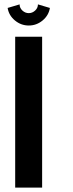

<svg xmlns="http://www.w3.org/2000/svg" viewBox="-20 -850 329 870"><path d="M110.4 -734.4Q75.2 -734.4 47.6 -757.3Q20 -780.3 14.6 -814L68.8 -830.1Q68.8 -814 81.5 -802.2Q94.2 -790.5 110.4 -790.5Q126.5 -790.5 139.2 -802.2Q151.9 -814 151.9 -830.1L206.1 -814Q200.7 -780.3 173.1 -757.3Q145.5 -734.4 110.4 -734.4ZM48.8 -683.6H170.9V0H48.8Z"/></svg>

Font: California Gothic
Style: Regular
Weight: 400
Version: Version 2.2;